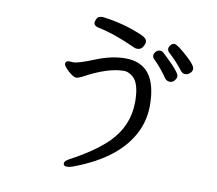

<svg xmlns="http://www.w3.org/2000/svg" viewBox="-88 -863 1175 1038"><g transform="rotate(10 500.0 -343.5)"><path d="M342.8 71.8Q323.7 71.8 323.7 56.2Q323.7 43 350.6 28.8Q477.1 -38.1 549.8 -108.9Q646 -205.1 646 -336.9Q646 -441.9 605 -473.1Q581.1 -492.2 558.6 -492.2Q468.8 -492.2 338.9 -420.9Q318.8 -411.1 308.6 -411.1Q297.9 -411.1 280.3 -424.1Q262.7 -437 249.8 -451.9Q236.8 -466.8 236.8 -475.1Q236.8 -491.2 256.8 -491.2L279.8 -490.2Q307.6 -490.2 392.8 -525.1Q478 -560.1 554.7 -560.1Q728 -560.1 728 -331.1Q728 -255.9 696.8 -189Q619.6 -24.9 373 65.9Q356.9 71.8 342.8 71.8ZM812 -477.1Q795.9 -477.1 785.6 -488.8Q748 -543 706.1 -584Q698.7 -590.8 698.7 -601.8Q698.7 -612.8 708.3 -623.3Q717.8 -633.8 730 -633.8Q740.7 -633.8 749.3 -626.5Q757.8 -619.1 773.9 -603.5Q790 -587.9 806.9 -570.6Q823.7 -553.2 835.2 -537.6Q846.7 -522 846.7 -512Q846.7 -502 836.7 -489.5Q826.7 -477.1 812 -477.1ZM886.7 -532.2Q873 -532.2 862.8 -543Q827.6 -589.8 779.8 -632.8Q772 -641.1 772 -651.9Q772 -662.1 781 -672.6Q790 -683.1 800.8 -683.1Q817.9 -683.1 880.9 -625Q923.8 -585.9 923.8 -566.9Q923.8 -553.2 911.4 -542.7Q898.9 -532.2 886.7 -532.2ZM606.9 -622.1Q600.6 -622.1 593.8 -624Q471.7 -680.2 380.9 -698.2Q355 -704.1 355 -723.1Q355 -728 361.8 -743.4Q368.7 -758.8 394 -758.8Q510.7 -745.1 616.7 -699.2Q647 -686 647 -666Q647 -654.8 637 -638.4Q627 -622.1 606.9 -622.1Z"/></g></svg>

Font: LXGW WenKai GB Screen
Style: Regular
Weight: 400
Designer: LXGW / Fontworks Inc.
Foundry: LXGW / Fontworks Inc.
Version: Version 1.321;February 19, 2024;FontCreator 14.0.0.2901 64-b